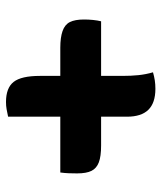

<svg xmlns="http://www.w3.org/2000/svg" viewBox="31 -620 538 640"><g transform="rotate(90 300.0 -300.0)"><path d="M221 -541Q235 -545 248 -547Q261 -549 276 -549Q323 -549 346 -525.5Q369 -502 369 -454Q369 -388 369 -321.5Q369 -255 369 -189.5Q369 -124 369 -58Q355 -55 344 -53Q333 -51 320 -51Q273 -51 253 -76.5Q233 -102 233 -164Q233 -210 233 -255.5Q233 -301 233 -347Q233 -393 233 -439Q233 -468 230.5 -492.5Q228 -517 221 -541ZM51 -368H465Q501 -368 521 -360.5Q541 -353 549.5 -336Q558 -319 558 -288Q558 -274 557.5 -260.5Q557 -247 555 -232H139Q105 -232 83.5 -239.5Q62 -247 53.5 -264Q45 -281 45 -311Q45 -326 46.5 -341Q48 -356 51 -368Z"/></g></svg>

Font: Recursive Casual
Style: Bold
Weight: 700
Version: Version 1.085